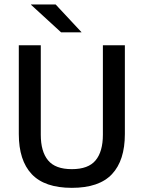

<svg xmlns="http://www.w3.org/2000/svg" viewBox="-20 -846 657 878"><path d="M308.5 13Q184 13 125 -49.8Q66 -112.5 66 -233V-639H166.5V-230Q166.5 -153 199.8 -112.8Q233 -72.5 308.5 -72.5Q384 -72.5 417.2 -112.8Q450.5 -153 450.5 -230V-639H551V-233Q551 -112.5 492.2 -49.8Q433.5 13 308.5 13ZM352.5 -699 234.5 -825.5H122V-824L259.5 -698H352.5Z"/></svg>

Font: Anek Malayalam Medium
Style: Regular
Weight: 500
Designer: Maithili Shingre (Malayalam) & Yesha Goshar (Latin)
Foundry: Ek Type
Version: Version 1.003